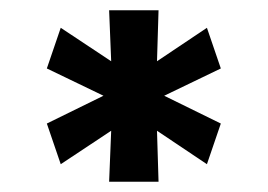

<svg xmlns="http://www.w3.org/2000/svg" viewBox="-20 -803 520 373"><path d="M71 -670 98 -749 196 -684 192 -783H288L285 -684L382 -749L409 -670L299 -617L409 -563L382 -484L285 -549L288 -450H192L196 -549L98 -484L71 -563L181 -617Z"/></svg>

Font: Kreadon Light
Style: Bold
Weight: 600
Designer: Reiya WATANABE
Foundry: StudioGnu
Version: Version 1.003; ttfautohint (v1.8.4.7-5d5b);gftools[0.9.32]